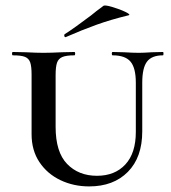

<svg xmlns="http://www.w3.org/2000/svg" viewBox="-20 -654 612 687"><path d="M383 -456Q380 -456 380 -462Q380 -468 383 -468L424 -467Q456 -465 477 -465Q493 -465 523 -467L563 -468Q565 -468 565 -462Q565 -456 563 -456Q523 -456 506 -433.5Q489 -411 489 -358V-184Q489 -91 437.5 -39Q386 13 299 13Q243 13 196 -9.5Q149 -32 121 -74Q93 -116 93 -174V-387Q93 -417 88 -431Q83 -445 69.5 -450.5Q56 -456 26 -456Q23 -456 23 -462Q23 -468 26 -468L73 -467Q111 -465 135 -465Q161 -465 201 -467L246 -468Q249 -468 249 -462Q249 -456 246 -456Q217 -456 203 -450Q189 -444 184 -429.5Q179 -415 179 -385V-200Q179 -110 220 -67.5Q261 -25 327 -25Q391 -25 428.5 -65.5Q466 -106 466 -182V-358Q466 -411 447 -433.5Q428 -456 383 -456ZM215 -521Q211 -521 210 -525.5Q209 -530 212 -532Q245 -553 306 -599Q320 -611 350 -633Q355 -637 382 -629Q409 -621 429.5 -611Q450 -601 439 -599Q377 -584 325.5 -565.5Q274 -547 217 -522Z"/></svg>

Font: Cormorant SC SemiBold
Style: Regular
Weight: 600
Designer: Christian Thalmann (Catharsis Fonts)
Version: Version 3.000